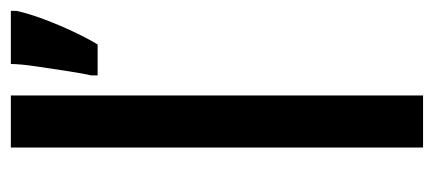

<svg xmlns="http://www.w3.org/2000/svg" viewBox="-243 -557 800 354"><g transform="rotate(-90 157.0 -380.0)"><path d="M158 0H62V-760H158ZM314 -750Q309 -727 298.5 -699Q288 -671 275.5 -644.5Q263 -618 252 -600H195V-612Q198 -624 202.5 -653Q207 -682 211.5 -712.5Q216 -743 216 -760H314Z"/></g></svg>

Font: Noto Sans Ethiopic ExtraCondensed Medium
Style: Regular
Weight: 500
Width: 2
Designer: Monotype Design Team
Foundry: Monotype Imaging Inc.
Version: Version 2.102; ttfautohint (v1.8.4.7-5d5b)